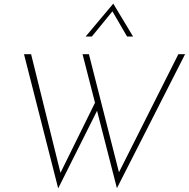

<svg xmlns="http://www.w3.org/2000/svg" viewBox="-20 -1003 1038 1056"><path d="M112 -705H151L316 -39L307 -41L507 -447L519 -404L300 33ZM434 -705H469L639 -37L627 -41L961 -705H998L623 32ZM679 -802 594 -948 606 -950 485 -802H451L603 -983L712 -802Z"/></svg>

Font: Josefin Sans ExtraLight
Style: Italic
Weight: 250
Italic angle: -7°
Designer: Santiago Orozco
Foundry: Typemade
Version: Version 2.000